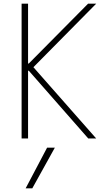

<svg xmlns="http://www.w3.org/2000/svg" viewBox="-20 -750 590 1040"><path d="M155 270H119L235 50H277ZM97 0V-730H132V-406H136L457 -730H501L161 -386L501 0H458L136 -367H132V0Z"/></svg>

Font: M PLUS Code Latin SemiExpanded ExtraLight
Style: Regular
Weight: 250
Width: 6
Designer: Coji Morishita
Foundry: UNDERFOREST DESIGN
Version: Version 1.002; ttfautohint (v1.8.3)